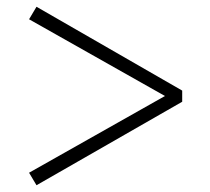

<svg xmlns="http://www.w3.org/2000/svg" viewBox="-20 -644 620 568"><path d="M519 -376 88 -624 66 -587 468 -360 66 -133 88 -96 519 -343Z"/></svg>

Font: Harano Aji Mincho K1
Style: Regular
Weight: 400
Foundry: Masamichi Hosoda
Version: HaranoAjiMinchoK1-Regular version 20230610;ttx 4.39.4